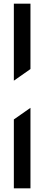

<svg xmlns="http://www.w3.org/2000/svg" viewBox="-20 -770 240 1040"><path d="M55 -750H145V-396L55 -333ZM145 250H55V-123L145 -186Z"/></svg>

Font: Germania One
Style: Regular
Weight: 400
Designer: John Vargas Beltran
Foundry: John Vargas Beltran
Version: Version 1.001